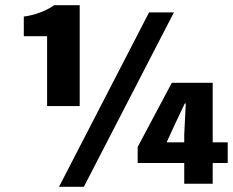

<svg xmlns="http://www.w3.org/2000/svg" viewBox="-20 -710 900 742"><path d="M288 -300H162V-570H72V-646Q138 -655 190 -690H288ZM556 -662H652L304 12H208ZM860 -160V-80H802V0H692V-80H512V-142L644 -390H802V-160ZM624 -160H692V-190L698 -310H694L658 -234Z"/></svg>

Font: Assistant ExtraBold
Style: Regular
Weight: 800
Designer: Hebrew By Ben Nathan, Latin by Paul Hunt
Version: Version 2.001;PS 002.001;hotconv 1.0.88;makeotf.lib2.5.64775